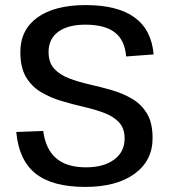

<svg xmlns="http://www.w3.org/2000/svg" viewBox="-20 -728 668 755"><path d="M315 7Q186 7 120 -45.5Q54 -98 44 -209L150 -213Q159 -142 200.5 -106Q242 -70 318 -70Q388 -70 429 -100.5Q470 -131 470 -183Q470 -224 447.5 -247.5Q425 -271 388.5 -284.5Q352 -298 308.5 -308Q265 -318 221.5 -331Q178 -344 141 -366Q104 -388 82 -425.5Q60 -463 60 -523Q60 -611 127.5 -659.5Q195 -708 317 -708Q442 -708 509 -659.5Q576 -611 584 -514L476 -506Q471 -570 431.5 -600.5Q392 -631 316 -631Q247 -631 209 -603Q171 -575 171 -524Q171 -482 193 -458Q215 -434 251.5 -420Q288 -406 332 -396Q376 -386 419.5 -373.5Q463 -361 499.5 -339.5Q536 -318 558 -281.5Q580 -245 580 -185Q580 -96 509 -44.5Q438 7 315 7Z"/></svg>

Font: Pathway Extreme Medium
Style: Regular
Weight: 500
Designer: Eduardo Rodriguez Tunni
Foundry: Eduardo Rodriguez Tunni
Version: Version 1.001;gftools[0.9.26]